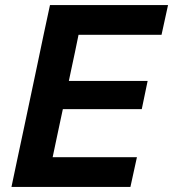

<svg xmlns="http://www.w3.org/2000/svg" viewBox="-20 -733 679 753"><path d="M25 0Q37 -57.5 48.5 -111.5Q60 -166 74.5 -233.5L125 -472.5Q139.5 -542 151.2 -597.5Q163 -653 176 -713H639L613.5 -596.5H288Q281 -563 274 -528.5Q266.5 -493.5 258 -453.5L250 -415.5H559L536 -305H226.5L216 -256Q207.5 -217 200.5 -183Q193.5 -149 186.5 -116.5H517L491.5 0Z"/></svg>

Font: Heraclito SemiBold
Style: Italic
Weight: 600
Italic angle: -12°
Designer: Kostas Bartsokas (font) & Cristiano Sobral (main changes)
Foundry: Kostas Bartsokas (font) & Cristiano Sobral (main changes)
Version: Version 1.00;July 8, 2020;FontCreator 13.0.0.2655 64-bit